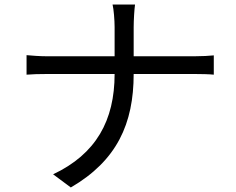

<svg xmlns="http://www.w3.org/2000/svg" viewBox="-20 -788 1040 846"><path d="M569 -540V-668C569 -698 572 -748 575 -768H476C481 -748 485 -699 485 -669V-540H190C155 -540 118 -543 97 -545V-459C118 -461 155 -462 192 -462H485C485 -257 403 -109 214 -20L292 38C495 -80 569 -243 569 -462H834C865 -462 906 -461 922 -459V-544C906 -542 868 -540 835 -540Z"/></svg>

Font: Noto Sans T Chinese Regular
Style: Regular
Weight: 400
Designer: Ryoko NISHIZUKA (kana & ideographs); Paul D. Hunt (Latin, Greek & Cyrillic); Wenlong ZHANG (bopomofo); Sandoll Communica
Foundry: Adobe Systems Incorporated
Version: Version 1.000;PS 1;hotconv 1.0.78;makeotf.lib2.5.61930